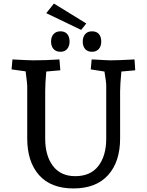

<svg xmlns="http://www.w3.org/2000/svg" viewBox="-20 -1044 826 1079"><path d="M133 -266V-561Q133 -573 124 -643L45 -654L50 -710Q143 -705 166 -705Q239 -705 314 -710L319 -649L240 -642Q234 -576 234 -531V-265Q234 -169 277.5 -111.5Q321 -54 403 -54Q489 -54 533 -111.5Q577 -169 577 -265V-561Q577 -584 567 -642L490 -654L495 -710L519 -709Q583 -705 601 -705Q644 -705 736 -710L740 -649L662 -642Q655 -565 655 -531V-266Q655 -135 587.5 -60Q520 15 393 15Q266 15 199.5 -60Q133 -135 133 -266ZM445 -810Q445 -836 458.5 -852Q472 -868 497 -868Q522 -868 535.5 -853Q549 -838 549 -810Q549 -784 535 -768.5Q521 -753 497 -753Q472 -753 458.5 -768.5Q445 -784 445 -810ZM267 -810Q267 -837 281 -852.5Q295 -868 320 -868Q344 -868 357.5 -853Q371 -838 371 -810Q371 -785 357.5 -769Q344 -753 320 -753Q295 -753 281 -768.5Q267 -784 267 -810ZM240 -970 283 -1024 465 -912 436 -876Z"/></svg>

Font: Andada Pro Medium
Style: Regular
Weight: 500
Designer: Carolina Giovagnoli
Foundry: Huerta Tipografica
Version: Version 3.005; ttfautohint (v1.8.4)